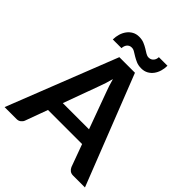

<svg xmlns="http://www.w3.org/2000/svg" viewBox="-249 -1046 1192 1192"><g transform="rotate(45 347.0 -450.0)"><path d="M462.5 -273 374.5 -513.5Q368 -529.5 361 -551.5Q354 -573.5 347 -599Q340.5 -573.5 333.5 -551.2Q326.5 -529 320 -512.5L232.5 -273ZM700 0H596Q578.5 0 567.5 -8.8Q556.5 -17.5 551 -30.5L497 -178H197.5L143.5 -30.5Q139.5 -19 128 -9.5Q116.5 0 99.5 0H-5.5L279 -723H416ZM409.5 -849.5Q420.5 -849.5 428.8 -854Q437 -858.5 442.2 -865.2Q447.5 -872 450 -880.2Q452.5 -888.5 452.5 -896.5H528Q528 -871.5 521.2 -848.8Q514.5 -826 501.2 -808.2Q488 -790.5 468.8 -780Q449.5 -769.5 424.5 -769.5Q399 -769.5 380.2 -777.5Q361.5 -785.5 346 -794.8Q330.5 -804 317.8 -812Q305 -820 291.5 -820Q280 -820 272 -815.5Q264 -811 259 -804Q254 -797 251.5 -788.5Q249 -780 249 -772H172.5Q172.5 -796.5 179.5 -819.8Q186.5 -843 199.8 -860.8Q213 -878.5 232.2 -889.2Q251.5 -900 276.5 -900Q302 -900 321 -892Q340 -884 355 -874.8Q370 -865.5 383 -857.5Q396 -849.5 409.5 -849.5Z"/></g></svg>

Font: Lato 2
Style: Bold
Weight: 700
Designer: Lukasz Dziedzic with Adam Twardoch and Botio Nikoltchev
Foundry: tyPoland Lukasz Dziedzic
Version: Version 2.015; 2015-08-06; http://www.latofonts.com/